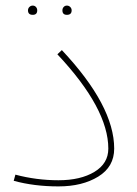

<svg xmlns="http://www.w3.org/2000/svg" viewBox="-20 -654 491 686"><path d="M97 -601Q80 -601 80 -617Q80 -624 85 -629Q90 -634 97 -634Q104 -634 108.5 -629Q113 -624 113 -617Q113 -601 97 -601ZM219 -601Q203 -601 203 -617Q203 -624 207.5 -629Q212 -634 219 -634Q226 -634 231 -629Q236 -624 236 -617Q236 -601 219 -601ZM189 12Q102 12 29 -8L35 -30Q110 -10 189 -10Q268 -10 317.5 -40Q367 -70 367 -123Q367 -266 185 -460L201 -475Q388 -276 388 -123Q388 -58 331 -23Q274 12 189 12Z"/></svg>

Font: FiraGO Thin
Style: Regular
Weight: 100
Designer: bBox Type
Foundry: bBox Type GmbH
Version: Version 1.001;PS 001.001;hotconv 1.0.88;makeotf.lib2.5.64775